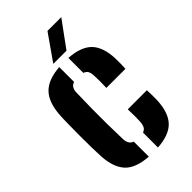

<svg xmlns="http://www.w3.org/2000/svg" viewBox="-237 -850 935 935"><g transform="rotate(-45 230.0 -383.0)"><path d="M40 -156.5Q38.5 -183 37.8 -222Q37 -261 37.2 -303.2Q37.5 -345.5 38 -382.5Q38.5 -419.5 40 -441.5Q45.5 -524 83.8 -563.2Q122 -602.5 203 -608.5V-506Q175.5 -498 174.5 -461.5Q173 -400 172.2 -349.2Q171.5 -298.5 172.2 -249Q173 -199.5 174.5 -142Q175.5 -104.5 203 -95V8.5Q118.5 2.5 81.8 -37Q45 -76.5 40 -156.5ZM293.5 -374.5Q294.5 -392 294.5 -418.5Q294.5 -445 293.5 -461.5Q292.5 -479 286.5 -489.8Q280.5 -500.5 266 -505.5V-608.5Q347.5 -603 385 -564.8Q422.5 -526.5 426 -446.5Q426.5 -429 426.2 -405.8Q426 -382.5 425 -374.5ZM266 8.5V-94.5Q280.5 -99.5 286.5 -111.5Q292.5 -123.5 293.5 -143Q294.5 -159.5 294.5 -178.8Q294.5 -198 293.5 -227H425Q426 -218 426.2 -195.8Q426.5 -173.5 426 -156.5Q422 -75 384.8 -36Q347.5 3 266 8.5ZM193.5 -640 287 -773.5H382L284.5 -640Z"/></g></svg>

Font: Big Shoulders Stencil Text ExtraBold
Style: Regular
Weight: 800
Designer: Patric King
Foundry: XO Type Co
Version: Version 1.000